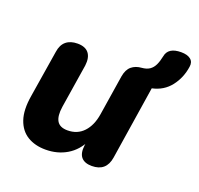

<svg xmlns="http://www.w3.org/2000/svg" viewBox="-114 -749 917 885"><g transform="rotate(20 345.0 -307.0)"><path d="M195 11Q143 11 106 -11.5Q69 -34 53 -80.5Q37 -127 49 -199L86 -429Q91 -464 112 -481.5Q133 -499 168 -499Q206 -499 223 -477.5Q240 -456 235 -416L201 -201Q194 -154 208 -130.5Q222 -107 260 -107Q308 -107 338.5 -139.5Q369 -172 378 -229L409 -426Q415 -461 434.5 -477Q454 -493 483 -495Q507 -497 521.5 -507Q536 -517 544.5 -535Q553 -553 558 -578Q566 -625 630 -625Q661 -625 677 -612Q693 -599 689 -575Q681 -519 648 -476.5Q615 -434 559 -422L503 -62Q492 9 421 9Q386 9 369.5 -10Q353 -29 358 -69L367 -132L370 -96Q344 -43 298.5 -16Q253 11 195 11Z"/></g></svg>

Font: Nunito ExtraLight ExtraBold
Style: Italic
Weight: 800
Italic angle: -9°
Version: Version 3.602